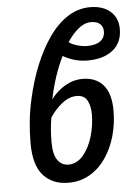

<svg xmlns="http://www.w3.org/2000/svg" viewBox="-54 -807 617 860"><g transform="rotate(-5 254.0 -377.5)"><path d="M219 10Q149 10 107 -35.5Q65 -81 65 -182Q65 -227 70 -278.5Q75 -330 87 -381Q104 -458 132 -527Q160 -596 197.5 -650Q235 -704 282 -734.5Q329 -765 383 -765Q441 -765 474.5 -735.5Q508 -706 508 -656Q508 -595 466 -561.5Q424 -528 352 -528Q321 -528 292.5 -536.5Q264 -545 242 -558Q222 -517 206.5 -471Q191 -425 179 -368Q206 -405 243.5 -426.5Q281 -448 322 -448Q381 -448 414.5 -410Q448 -372 448 -294Q448 -235 432.5 -180.5Q417 -126 387.5 -83Q358 -40 315.5 -15Q273 10 219 10ZM357 -593Q395 -593 415.5 -608.5Q436 -624 436 -652Q436 -673 422 -685.5Q408 -698 382 -698Q352 -698 324.5 -675Q297 -652 274 -617Q290 -606 312.5 -599.5Q335 -593 357 -593ZM226 -71Q264 -71 292 -103.5Q320 -136 335 -186Q350 -236 350 -288Q350 -323 336.5 -348.5Q323 -374 289 -374Q255 -374 223 -348.5Q191 -323 168 -288Q159 -237 159 -178Q159 -122 177.5 -96.5Q196 -71 226 -71Z"/></g></svg>

Font: Noto Sans Condensed Medium
Style: Italic
Weight: 500
Width: 3
Italic angle: -12°
Designer: Monotype Design Team
Foundry: Monotype Imaging Inc.
Version: Version 2.013; ttfautohint (v1.8.4.7-5d5b)